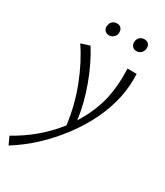

<svg xmlns="http://www.w3.org/2000/svg" viewBox="-271 -691 921 1069"><g transform="rotate(30 190.0 -156.5)"><path d="M147 -522Q128 -522 118 -535Q108 -548 112 -566Q114 -582 125.5 -592Q137 -602 154 -602Q172 -602 181.5 -590Q191 -578 189 -559Q187 -543 175 -532.5Q163 -522 147 -522ZM323 -522Q305 -522 295 -535Q285 -548 288 -566Q290 -582 302 -592Q314 -602 330 -602Q348 -602 358 -590Q368 -578 365 -559Q363 -543 351 -532.5Q339 -522 323 -522ZM388 -413Q392 -337 376 -259Q341 -100 229 48.5Q117 197 -30 289L-53 239Q93 158 193 31Q178 -90 133.5 -204.5Q89 -319 31 -403L87 -421Q138 -341 177.5 -235Q217 -129 231 -24Q294 -124 316 -226Q334 -313 329 -413Z"/></g></svg>

Font: EauTest Semilight
Style: Italic
Weight: 300
Italic angle: -12°
Designer: Christian Thalmann (Catharsis Fonts)
Version: Version 0.001;PS 000.001;hotconv 1.0.88;makeotf.lib2.5.64775